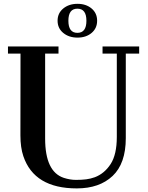

<svg xmlns="http://www.w3.org/2000/svg" viewBox="-20 -995 791 1024"><path d="M89.4 -709H22.5V-747.1H292V-709H220.7V-256.3Q220.7 -79.1 320.3 -46.4Q353.5 -35.6 385 -35.6Q416.5 -35.6 439.7 -38.6Q462.9 -41.5 485.8 -49.8Q537.1 -69.3 570.1 -120.1Q603 -170.9 603 -265.1V-709H526.9V-747.1H722.2V-709H650.9V-258.3Q650.9 -123 580.6 -56.6Q510.3 9.8 389.6 9.8Q162.6 9.8 104.5 -162.1Q88.9 -208 88.9 -272.9ZM317.4 -949.7Q347.7 -974.6 393.3 -974.6Q439 -974.6 468.5 -949.7Q498 -924.8 498 -884.5Q498 -844.2 468.5 -819.3Q439 -794.4 393.3 -794.4Q347.7 -794.4 317.4 -819.3Q287.1 -844.2 287.1 -884.5Q287.1 -924.8 317.4 -949.7ZM392.8 -948.7Q344.7 -948.7 344.7 -884.3Q344.7 -819.8 392.8 -819.8Q440.9 -819.8 440.9 -884.3Q440.9 -948.7 392.8 -948.7Z"/></svg>

Font: Cantata One
Style: Regular
Weight: 400
Designer: Joana Maria Correia da Silva
Foundry: Joana Maria Correia da Silva
Version: Version 1.002